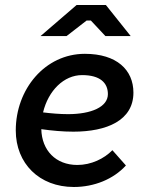

<svg xmlns="http://www.w3.org/2000/svg" viewBox="-20 -740 598 767"><path d="M275 7C356 7 433 -24 483 -79L429 -140C396 -106 344 -81 289 -81C203 -81 147 -139 145 -224C188 -218 231 -214 273 -214C407 -214 513 -259 513 -370C513 -461 446 -525 319 -525C160 -525 43 -384 43 -219C43 -87 137 7 275 7ZM502 -596 403 -720H286L142 -596H246L326 -658H343L401 -596ZM152 -291C173 -378 235 -440 308 -440C380 -440 411 -409 411 -364C411 -313 345 -284 252 -284C219 -284 185 -287 152 -291Z"/></svg>

Font: Fixel Text 20240404 Medium
Style: Italic
Weight: 500
Width: 4
Italic angle: -10°
Designer: AlfaBravo + MacPaw
Foundry: Kyrylo Tkachov, Marchela Mozhyna, Serhii Makarenko, Maria Weinstein, Zakhar Kryvoshyya
Version: Version 1.211;Glyphs 3.2 (3225)